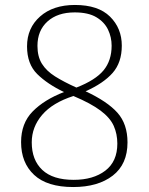

<svg xmlns="http://www.w3.org/2000/svg" viewBox="-20 -744 599 774"><path d="M275 10Q170 10 117.5 -39Q65 -88 65 -171Q65 -247 111.5 -294.5Q158 -342 238 -373Q171 -405 130 -445.5Q89 -486 89 -557Q89 -631 141.5 -677.5Q194 -724 282 -724Q376 -724 423.5 -677Q471 -630 471 -560Q471 -492 434 -450Q397 -408 325 -376Q413 -335 453.5 -289.5Q494 -244 494 -170Q494 -82 434.5 -36Q375 10 275 10ZM288 -391Q365 -421 397.5 -460.5Q430 -500 430 -560Q430 -594 415.5 -624.5Q401 -655 368.5 -674.5Q336 -694 281 -694Q212 -694 171.5 -657.5Q131 -621 131 -559Q131 -516 149 -487Q167 -458 202 -436Q237 -414 288 -391ZM277 -19Q356 -19 404.5 -56Q453 -93 453 -165Q453 -204 438.5 -236.5Q424 -269 385.5 -298Q347 -327 276 -357Q192 -330 150 -281Q108 -232 108 -170Q108 -99 150.5 -59Q193 -19 277 -19Z"/></svg>

Font: Noto Serif ExtraLight
Style: Regular
Weight: 200
Designer: Monotype Design Team
Foundry: Monotype Imaging Inc.
Version: Version 2.015; ttfautohint (v1.8.4.7-5d5b)